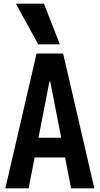

<svg xmlns="http://www.w3.org/2000/svg" viewBox="-20 -1020 540 1040"><path d="M9 0 178 -730H322L491 0H365L252 -579H248L135 0ZM111 -167V-274H389V-167ZM187 -780 66 -1000H218L304 -780Z"/></svg>

Font: M PLUS 1 Code SemiBold
Style: Regular
Weight: 600
Designer: Coji Morishita
Foundry: UNDERFOREST DESIGN
Version: Version 1.005